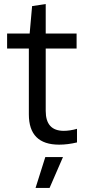

<svg xmlns="http://www.w3.org/2000/svg" viewBox="-20 -705 416 945"><path d="M203 68H290L224 220H155ZM271 7Q122 7 122 -142V-466H15V-540H126L138 -675L205 -685V-540H357V-466H205V-159Q205 -61 294 -61Q308 -61 325 -63.5Q342 -66 359 -71V-4Q313 7 271 7Z"/></svg>

Font: Encode Sans Narrow
Style: Regular
Weight: 400
Designer: Pablo Impallari, Andres Torresi
Foundry: Pablo Impallari, Andres Torresi
Version: Version 1.000; ttfautohint (v1.00) -l 8 -r 50 -G 200 -x 14 -